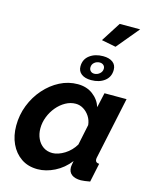

<svg xmlns="http://www.w3.org/2000/svg" viewBox="-137 -1027 897 1126"><g transform="rotate(15 312.0 -464.0)"><path d="M201 10Q143 10 101.5 -18.5Q60 -47 37.5 -95.5Q15 -144 15 -205Q15 -270 38 -329Q61 -388 101.5 -434Q142 -480 193.5 -506.5Q245 -533 302 -533Q356 -533 394 -504.5Q432 -476 446 -432L466 -522H600L522 -154Q521 -149 520 -144.5Q519 -140 519 -136Q519 -115 543 -114L519 0Q501 3 487.5 5Q474 7 464 7Q428 7 408 -8Q388 -23 388 -53Q388 -57 389 -62.5Q390 -68 391 -75.5Q392 -83 394 -91Q356 -42 304 -16Q252 10 201 10ZM261 -104Q278 -104 297 -110.5Q316 -117 334.5 -128.5Q353 -140 369 -156.5Q385 -173 396 -192L422 -317Q419 -346 404 -369Q389 -392 367 -405.5Q345 -419 320 -419Q288 -419 258.5 -402.5Q229 -386 206 -358.5Q183 -331 169.5 -296.5Q156 -262 156 -226Q156 -192 169 -164Q182 -136 205.5 -120Q229 -104 261 -104ZM289 -638Q289 -681 321.5 -705.5Q354 -730 403 -730Q440 -730 461.5 -714Q483 -698 483 -668Q483 -625 451 -600.5Q419 -576 370 -576Q332 -576 310.5 -592.5Q289 -609 289 -638ZM393 -689Q375 -689 361 -677.5Q347 -666 347 -647Q347 -634 355.5 -625.5Q364 -617 378 -617Q396 -617 410.5 -629.5Q425 -642 425 -660Q425 -673 416 -681Q407 -689 393 -689ZM458 -802 371 -819 447 -938H571Z"/></g></svg>

Font: Raleway Thin
Style: Bold Italic
Weight: 700
Italic angle: -12°
Version: Version 4.026